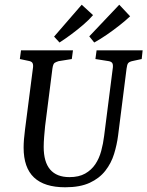

<svg xmlns="http://www.w3.org/2000/svg" viewBox="-20 -782 624 813"><path d="M256 11Q168 11 124 -30.5Q80 -72 80 -157Q80 -173 81.5 -192Q83 -211 86 -234L120 -498Q121 -510 117 -516Q113 -522 102 -524L64 -532L69 -569H289L284 -532L228 -523Q218 -520 211.5 -516Q205 -512 202 -492L171 -248Q169 -229 167 -204Q165 -179 165 -160Q165 -96 192.5 -64Q220 -32 274 -32Q314 -32 340.5 -47Q367 -62 383.5 -86.5Q400 -111 408.5 -142.5Q417 -174 421 -207L458 -497Q459 -510 455 -515.5Q451 -521 441 -523L384 -532L389 -569H584L580 -532L543 -524Q528 -521 523 -515Q518 -509 516 -492L480 -208Q475 -169 463 -130Q451 -91 426 -59Q401 -27 360 -8Q319 11 256 11ZM209 -627 326 -762 374 -718Q358 -699 333 -677.5Q308 -656 281 -636Q254 -616 232 -602ZM358 -628 485 -762 531 -713Q513 -696 486.5 -675Q460 -654 431.5 -634.5Q403 -615 379 -602Z"/></svg>

Font: Rasa
Style: Italic
Weight: 400
Italic angle: -7.10001°
Designer: Anna Giedrys (Yrsa+Rasa design), David Brezina (Yrsa art-direction, Rasa art-direction, design)
Foundry: Rosetta Type Foundry
Version: Version 2.004